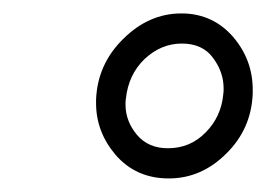

<svg xmlns="http://www.w3.org/2000/svg" viewBox="-20 -741 412 283"><path d="M121.6 -594.2C121.6 -592.3 121.6 -590.3 121.6 -588.9C121.6 -560.5 131.3 -535.2 150.4 -512.7C169.9 -490.2 195.3 -478.5 226.6 -478C227.5 -478 228 -478 229 -478C260.7 -478 289.1 -490.2 313.5 -514.6C338.4 -539.1 351.1 -568.4 352.5 -603C352.5 -605 352.5 -606.9 352.5 -608.9C352.5 -638.2 342.8 -664.1 323.7 -686.5C304.2 -709 279.3 -720.7 249.5 -721.2C248.5 -721.2 248 -721.2 247.1 -721.2C215.3 -721.2 186.5 -708.5 161.6 -683.6C136.2 -658.7 123 -628.9 121.6 -594.2ZM165.5 -595.2C168 -618.7 176.8 -638.2 192.9 -653.8C209 -668.9 227.1 -676.8 248 -676.8C268.1 -676.8 283.7 -669.9 293.9 -655.8C304.2 -642.1 309.6 -627 309.6 -610.8C309.6 -607.9 309.6 -605 309.1 -602.1C307.1 -580.1 298.3 -561 283.2 -545.9C268.1 -530.3 249.5 -522.5 227.5 -522.5C208.5 -522.5 193.4 -528.8 182.1 -542C170.9 -555.2 165 -570.3 165 -586.9C165 -589.8 165 -592.3 165.5 -595.2Z"/></svg>

Font: Roboto Light
Style: Italic
Weight: 300
Italic angle: -12°
Designer: Google
Version: Version 2.137; 2017